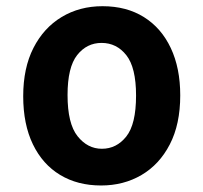

<svg xmlns="http://www.w3.org/2000/svg" viewBox="-20 -576 640 604"><path d="M298 7.5Q224 7.5 169 -25.8Q114 -59 83.5 -122Q53 -185 53 -273.5Q53 -362 85.2 -425.2Q117.5 -488.5 174 -522.5Q230.5 -556.5 302.5 -556.5Q378 -556.5 432.8 -522.2Q487.5 -488 517.2 -425Q547 -362 547 -276Q547 -185 514.2 -121.8Q481.5 -58.5 425.2 -25.5Q369 7.5 298 7.5ZM300.5 -108Q346.5 -108 377.2 -146.5Q408 -185 408 -275.5Q408 -363.5 377.5 -402.2Q347 -441 299.5 -441Q253 -441 222.8 -402.8Q192.5 -364.5 192.5 -277Q192.5 -187 224 -147.5Q255.5 -108 300.5 -108Z"/></svg>

Font: Spline Sans Mono SemiBold
Style: Regular
Weight: 600
Monospace: yes
Version: Version 1.004